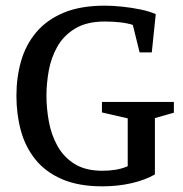

<svg xmlns="http://www.w3.org/2000/svg" viewBox="-20 -648 646 678"><path d="M341 10Q257 10 198.5 -15.5Q140 -41 104.5 -85.5Q69 -130 53.5 -187.5Q38 -245 38 -310Q38 -375 54.5 -432.5Q71 -490 108 -534Q145 -578 204.5 -603Q264 -628 350 -628Q378 -628 411.5 -624.5Q445 -621 476.5 -614.5Q508 -608 530 -598L516 -463H473L449 -560Q431 -566 405.5 -569Q380 -572 350 -572Q286 -572 245 -547Q204 -522 182 -482.5Q160 -443 152 -397.5Q144 -352 144 -310Q144 -266 152.5 -219Q161 -172 183 -132.5Q205 -93 243.5 -69Q282 -45 342 -45Q365 -45 387.5 -48.5Q410 -52 431 -61V-230L340 -251V-288H594V-250L527 -231V-32Q492 -12 444 -1Q396 10 341 10Z"/></svg>

Font: Manuale Medium
Style: Regular
Weight: 500
Designer: Eduardo Tunni / Pablo Cosgaya
Foundry: Eduardo Tunni / Pablo Cosgaya
Version: Version 1.002